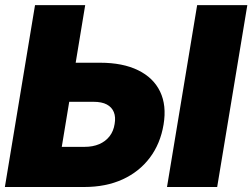

<svg xmlns="http://www.w3.org/2000/svg" viewBox="-21 -748 1010 768"><path d="M203.1 -497.1H379.4Q470.2 -497.1 531.5 -467Q592.8 -437 619.4 -381.6Q646 -326.2 633.3 -250Q620.6 -173.3 578.4 -117.2Q536.1 -61 469.5 -30.5Q402.8 0 315.9 0H-1.5L119.1 -727.5H319.8L226.1 -160.6H317.4Q350.6 -160.6 375.7 -171.4Q400.9 -182.1 417 -202.6Q433.1 -223.1 437.5 -252Q442.4 -279.8 434.3 -299.6Q426.3 -319.3 406.2 -330.1Q386.2 -340.8 353 -340.8H177.2ZM968.3 -727.5 847.7 0H647L767.6 -727.5Z"/></svg>

Font: Inter 24pt Black
Style: Italic
Weight: 900
Italic angle: -9.3988°
Designer: Rasmus Andersson
Foundry: rsms
Version: Version 4.001;git-66647c0bb